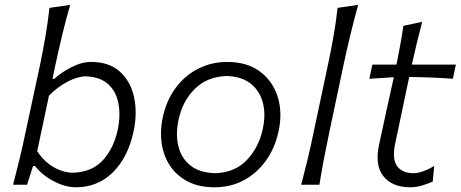

<svg xmlns="http://www.w3.org/2000/svg" viewBox="-20 -762 1900 792"><path d="M293 10.5Q249.5 10.5 202 -14.2Q154.5 -39 124 -77.5H116.5L91.5 0H34Q48.5 -55.5 61 -107.2Q73.5 -159 86 -219L145 -493.5Q158 -556.5 168 -615.2Q178 -674 184 -729.5L269.5 -742Q252 -681.5 237.2 -620.2Q222.5 -559 208.5 -494L196.5 -437H204.5Q231.5 -462.5 274 -484.5Q316.5 -506.5 355.5 -506.5Q430 -506.5 474.2 -466.8Q518.5 -427 532.8 -362.2Q547 -297.5 531.5 -222Q509 -114.5 446.5 -52Q384 10.5 293 10.5ZM280.5 -49.5Q360 -52 405 -101.8Q450 -151.5 466 -228.5Q478 -287.5 468.2 -336.8Q458.5 -386 425 -415.8Q391.5 -445.5 333 -447Q299.5 -446.5 258 -424.8Q216.5 -403 182 -367.5L133.5 -138.5Q160.5 -96.5 200.2 -73.2Q240 -50 280.5 -49.5Z M865 10.5Q800.5 10.5 754.8 -13.2Q709 -37 682 -77.2Q655 -117.5 647.2 -168.5Q639.5 -219.5 650.5 -274Q666 -348 705 -400Q744 -452 798.8 -479.2Q853.5 -506.5 916 -506.5Q1000 -506.5 1053 -466.5Q1106 -426.5 1125.8 -361.8Q1145.5 -297 1129.5 -222.5Q1115 -153 1078 -100.8Q1041 -48.5 986.8 -19Q932.5 10.5 865 10.5ZM867.5 -47.5Q949 -50 998.5 -102.2Q1048 -154.5 1064 -230.5Q1077 -290.5 1064 -339.2Q1051 -388 1013.8 -417.2Q976.5 -446.5 915.5 -448.5Q834.5 -446 783.2 -395Q732 -344 716 -265.5Q704 -208 715.8 -159Q727.5 -110 765 -79.8Q802.5 -49.5 867.5 -47.5Z M1222.5 0Q1237 -55.5 1249.5 -107.2Q1262 -159 1274.5 -220L1332.5 -493.5Q1346 -556 1356.2 -615Q1366.5 -674 1372.5 -729.5L1457.5 -742Q1440.5 -681.5 1425.8 -620.2Q1411 -559 1397 -494L1339 -219.5Q1326 -157.5 1316.2 -106.5Q1306.5 -55.5 1297.5 0Z M1672 10.5Q1598 10.5 1561.8 -34.8Q1525.5 -80 1543.5 -164.5Q1560.5 -245.5 1576.2 -315.2Q1592 -385 1604.5 -443.5L1503.5 -437L1516 -495.5H1615.5Q1624 -538 1631 -576.2Q1638 -614.5 1644 -655.5L1721.5 -672Q1708.5 -622.5 1699 -583Q1689.5 -543.5 1679 -495.5H1860.5L1848 -437Q1803.5 -440.5 1758 -442.2Q1712.5 -444 1668 -444.5L1610.5 -171.5Q1596.5 -105.5 1618.2 -76.5Q1640 -47.5 1686.5 -47.5Q1702.5 -47.5 1726.5 -56Q1750.5 -64.5 1771 -77.5L1765 -13Q1751.5 -6.5 1724.8 2Q1698 10.5 1672 10.5Z"/></svg>

Font: Commissioner Flair Light
Style: Italic
Weight: 300
Italic angle: -12°
Designer: Kostas Bartsokas
Foundry: Kostas Bartsokas
Version: Version 1.000; ttfautohint (v1.8.3)